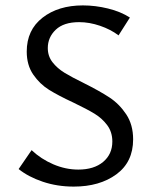

<svg xmlns="http://www.w3.org/2000/svg" viewBox="-20 -684 562 711"><path d="M252 -304Q196 -330 161.5 -351.5Q127 -373 103 -408Q79 -443 79 -493Q79 -573 137.5 -618.5Q196 -664 287 -664Q333 -664 380 -652.5Q427 -641 461 -619L419 -553Q390 -575 350.5 -588.5Q311 -602 273 -602Q216 -602 186.5 -574Q157 -546 157 -506Q157 -476 174.5 -453.5Q192 -431 219 -414.5Q246 -398 291 -376Q349 -347 385.5 -323Q422 -299 447.5 -260.5Q473 -222 473 -168Q473 -84 411 -38.5Q349 7 253 7Q192 7 138.5 -11Q85 -29 49 -58L97 -128Q132 -95 177.5 -75.5Q223 -56 270 -56Q328 -56 362 -84.5Q396 -113 396 -160Q396 -195 377 -220.5Q358 -246 330 -263Q302 -280 252 -304Z"/></svg>

Font: Ysabeau SC Medium
Style: Regular
Weight: 500
Designer: Christian Thalmann (Catharsis Fonts)
Version: Version 0.003